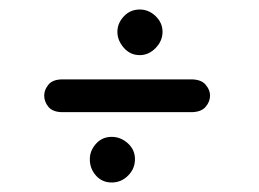

<svg xmlns="http://www.w3.org/2000/svg" viewBox="-20 -472 546 404"><path d="M215 -88Q195 -88 182 -102.5Q169 -117 169 -137Q169 -155 182 -169.5Q195 -184 215 -184Q234 -184 249 -170.5Q264 -157 264 -137Q264 -117 249.5 -102.5Q235 -88 215 -88ZM112 -236Q91 -236 82 -247Q73 -258 73 -271Q73 -283 82 -294Q91 -305 112 -305H382Q403 -305 412.5 -294Q422 -283 422 -271Q422 -258 412.5 -247Q403 -236 382 -236ZM274 -356Q254 -356 240.5 -371.5Q227 -387 227 -405Q227 -423 240.5 -437.5Q254 -452 274 -452Q293 -452 307.5 -438Q322 -424 322 -405Q322 -386 307.5 -371Q293 -356 274 -356Z"/></svg>

Font: Edu TAS Beginner Medium
Style: Regular
Weight: 500
Version: Version 1.003